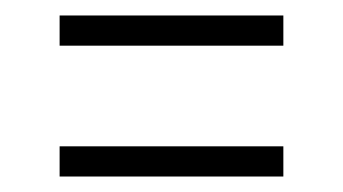

<svg xmlns="http://www.w3.org/2000/svg" viewBox="-20 -455 443 248"><path d="M57 -396V-435H346V-396ZM57 -227V-266H346V-227Z"/></svg>

Font: Fira Sans Extra Condensed ExtraLight
Style: Regular
Weight: 275
Width: 1
Designer: Carrois Corporate & Edenspiekermann AG
Foundry: Carrois Corporate GbR & Edenspiekermann AG
Version: Version 4.203